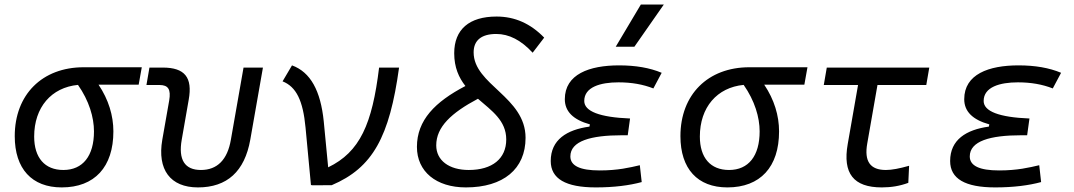

<svg xmlns="http://www.w3.org/2000/svg" viewBox="-20 -815 4728 845"><path d="M251.5 9.8C396.5 9.8 479 -80.1 479 -236.8C479 -305.7 458 -376.5 413.6 -442.4H590.3L604 -519H348.1C165.5 -519 44.9 -398.4 44.9 -215.8C44.9 -72.3 120.1 9.8 251.5 9.8ZM323.2 -441.4C372.1 -371.6 393.6 -298.3 393.6 -236.8C393.6 -128.9 344.7 -66.9 258.8 -66.9C177.2 -66.9 130.4 -120.6 130.4 -213.9C130.4 -342.8 206.1 -430.2 323.2 -441.4Z M851.1 9.8C979.5 9.8 1056.6 -60.5 1081.5 -200.2L1137.2 -517.6H1051.8L996.1 -200.2C981 -111.8 936 -66.9 864.3 -66.9C793 -66.9 764.2 -111.8 779.8 -200.2L810.5 -376C828.1 -474.1 793.5 -517.6 696.3 -517.6H637.7L624.5 -440.9H682.1C720.7 -440.9 732.9 -421.4 724.6 -372.6L694.3 -200.2C671.4 -68.4 729.5 9.8 851.1 9.8Z M1348.6 0.5 1354 -1.5 1352.5 0.5 1439.9 0C1620.6 -76.7 1694.3 -212.4 1736.3 -517.6H1648.4C1618.2 -268.6 1564 -146 1424.3 -78.6L1404.8 -281.2C1391.1 -415.5 1346.7 -497.6 1265.1 -527.3L1223.6 -457C1283.7 -433.1 1313.5 -373 1324.7 -253.4Z M2030.3 9.8C2195.3 9.8 2293 -71.3 2293 -208.5C2293 -388.7 2064.5 -441.9 2064.5 -584.5C2064.5 -637.7 2099.1 -665.5 2164.1 -665.5C2220.2 -665.5 2273.4 -638.2 2324.2 -583L2375 -649.4C2314.9 -711.4 2245.6 -742.2 2165.5 -742.2C2044.9 -742.2 1979 -685.5 1979 -580.6C1979 -518.1 1999.5 -473.1 2028.3 -436.5C1894.5 -366.7 1814.9 -286.1 1814.9 -168.5C1814.9 -60.1 1899.4 9.8 2030.3 9.8ZM2083.5 -380.4C2144 -327.6 2208 -284.7 2208 -201.2C2208 -116.7 2146.5 -66.9 2043 -66.9C1955.6 -66.9 1899.9 -109.4 1899.9 -175.3C1899.9 -256.3 1965.8 -317.9 2083.5 -380.4Z M2602.1 9.8C2682.1 9.8 2750.5 1 2804.2 -13.7L2795.9 -87.9C2752 -77.6 2699.7 -64.9 2619.1 -64.9C2532.7 -64.9 2490.2 -85.4 2490.2 -126.5C2490.2 -194.3 2580.1 -219.7 2716.8 -219.7H2742.7L2752.9 -293.5C2618.7 -298.8 2551.3 -325.2 2551.3 -370.6C2551.3 -432.1 2622.6 -452.6 2702.1 -452.6C2759.3 -452.6 2809.6 -443.8 2855.5 -425.8L2892.1 -494.6C2839.8 -516.6 2777.3 -527.3 2704.6 -527.3C2573.7 -527.3 2465.8 -488.3 2465.8 -378.4C2465.8 -324.7 2502.4 -288.1 2576.2 -267.6L2574.2 -257.8C2474.6 -244.1 2403.8 -200.2 2403.8 -106.4C2403.8 -28.3 2469.7 9.8 2602.1 9.8ZM2689.9 -609.4H2772L2901.4 -794.9H2800.3Z M3181.2 9.8C3326.2 9.8 3408.7 -80.1 3408.7 -236.8C3408.7 -305.7 3387.7 -376.5 3343.3 -442.4H3520L3533.7 -519H3277.8C3095.2 -519 2974.6 -398.4 2974.6 -215.8C2974.6 -72.3 3049.8 9.8 3181.2 9.8ZM3252.9 -441.4C3301.8 -371.6 3323.2 -298.3 3323.2 -236.8C3323.2 -128.9 3274.4 -66.9 3188.5 -66.9C3106.9 -66.9 3060.1 -120.6 3060.1 -213.9C3060.1 -342.8 3135.7 -430.2 3252.9 -441.4Z M3860.8 9.8C3902.8 9.8 3940.4 3.4 3977.5 -10.3L3981 -85.4C3938 -73.2 3904.8 -66.9 3878.9 -66.9C3809.6 -66.9 3782.7 -105 3796.9 -184.1L3841.8 -440.9H4056.6L4069.8 -517.6H3618.7L3605.5 -440.9H3756.3L3710.9 -181.2C3688 -51.8 3736.3 9.8 3860.8 9.8Z M4359.9 9.8C4439.9 9.8 4508.3 1 4562 -13.7L4553.7 -87.9C4509.8 -77.6 4457.5 -64.9 4377 -64.9C4290.5 -64.9 4248 -85.4 4248 -126.5C4248 -194.3 4337.9 -219.7 4474.6 -219.7H4500.5L4510.7 -293.5C4376.5 -298.8 4309.1 -325.2 4309.1 -370.6C4309.1 -432.1 4380.4 -452.6 4460 -452.6C4517.1 -452.6 4567.4 -443.8 4613.3 -425.8L4649.9 -494.6C4597.7 -516.6 4535.2 -527.3 4462.4 -527.3C4331.5 -527.3 4223.6 -488.3 4223.6 -378.4C4223.6 -324.7 4260.3 -288.1 4334 -267.6L4332 -257.8C4232.4 -244.1 4161.6 -200.2 4161.6 -106.4C4161.6 -28.3 4227.5 9.8 4359.9 9.8Z"/></svg>

Font: Cascadia Code SemiLight
Style: Italic
Weight: 350
Italic angle: -10°
Monospace: yes
Designer: Aaron Bell
Foundry: Saja Typeworks
Version: Version 2404.023